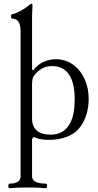

<svg xmlns="http://www.w3.org/2000/svg" viewBox="-20 -745 528 1038"><path d="M24.9 260.3Q24.9 255.4 26.9 251.5Q28.8 247.6 31.7 247.6Q91.3 247.6 91.3 208V-575.2Q91.3 -644.5 46.4 -644.5Q43.5 -644.5 41.5 -648.2Q39.6 -651.9 39.6 -656.7Q39.6 -661.6 41.5 -665.3Q43.5 -668.9 46.4 -668.9Q58.6 -668.9 90.8 -686Q117.2 -700.2 130.4 -711.9Q146 -725.1 151.4 -725.1Q155.8 -725.1 155.8 -711.4Q153.3 -676.8 153.3 -639.2V-368.2L160.6 -365.7Q181.6 -394 213.1 -409.4Q244.6 -424.8 281.7 -424.8Q333 -424.8 373.5 -396.5Q414.1 -368.2 436.8 -319.1Q459.5 -270 459.5 -209.5Q459.5 -162.6 445.3 -120.1Q431.2 -77.6 406.2 -49.3Q380.4 -19.5 338.4 -4.2Q296.4 11.2 242.7 11.2Q194.3 11.2 164.1 -3.9Q159.7 -3.9 156.5 0.7Q153.3 5.4 153.3 13.7V208Q153.3 227.5 172.1 237.5Q190.9 247.6 227.5 247.6Q231 247.6 232.7 251.2Q234.4 254.9 234.4 260.3Q234.4 265.1 232.7 268.8Q231 272.5 227.5 272.5Q200.2 270 181.9 269.3Q163.6 268.6 129.4 268.6Q95.2 268.6 76.9 269.3Q58.6 270 31.7 272.5Q28.8 272.5 26.9 268.8Q24.9 265.1 24.9 260.3ZM252.9 -17.1Q290.5 -17.1 316.7 -32.7Q342.8 -48.3 359.9 -80.6Q383.8 -126 383.8 -208Q383.8 -296.9 353 -342.3Q322.3 -387.7 262.2 -387.7Q231.9 -387.7 208.7 -375.5Q185.5 -363.3 164.1 -336.4Q153.3 -323.7 153.3 -286.6V-104.5Q153.3 -61.5 178.7 -39.3Q204.1 -17.1 252.9 -17.1Z"/></svg>

Font: JuniusX Light
Style: Regular
Weight: 300
Designer: Peter S. Baker
Foundry: Briery Creek Software
Version: Version 1.008